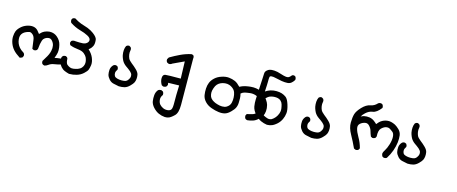

<svg xmlns="http://www.w3.org/2000/svg" viewBox="-43 -1039 4587 1927"><g transform="rotate(15 2250.0 -75.5)"><path d="M386.2 107.4Q379.9 106.9 374.3 104.5Q368.7 102.1 364.3 98.1L363.8 97.7Q354.5 86.9 355.5 68.8V67.4L356.4 66.4Q375 37.1 392.1 6.8Q397.5 -2.9 401.9 -12.9Q406.2 -22.9 409.7 -32.7Q413.1 -42.5 415 -52.7Q421.9 -82 417 -107.9Q412.6 -133.3 394 -154.3Q385.3 -164.6 374.8 -168.5Q364.3 -172.4 351.1 -169.9Q344.2 -168.9 338.1 -166.7Q332 -164.6 326.7 -161.4Q321.3 -158.2 316.2 -154.3Q311 -150.4 306.6 -145Q301.3 -138.7 296.4 -125Q291.5 -111.3 287.6 -89.6Q283.7 -67.9 281.2 -39.6V-38.1L280.8 -37.1L273.9 -24.4L272.9 -23.4L272 -22.9Q260.7 -13.7 244.6 -14.6H243.7L242.7 -15.1L229 -22L226.1 -23.4L225.6 -26.4Q218.8 -66.4 214.4 -108.4Q212.4 -127.9 206.1 -142.1Q199.7 -156.2 189.5 -165Q169.4 -182.1 154.8 -179.2Q138.7 -175.8 122.1 -168.9Q106 -162.1 93.3 -150.9Q81.1 -140.1 74.2 -123.3Q67.4 -106.4 69.8 -82Q72.3 -57.1 80.6 -38.1Q88.9 -18.6 103.5 -1Q118.2 17.1 150.4 37.1L151.4 37.6L151.9 38.1Q163.6 50.8 161.1 68.4V69.3L160.6 69.8L153.8 83.5L152.8 85L151.4 85.9Q140.6 92.3 127.9 94.7L125.5 95.2L124 93.8Q80.1 65.9 55.7 38.6Q30.8 10.7 17.8 -25.4Q4.9 -61.5 6.8 -95.2Q8.8 -128.4 17.1 -149.4Q20 -156.7 24.7 -164.6Q29.3 -172.4 35.9 -180.2Q42.5 -188 51.3 -196.3Q57.6 -202.1 64.7 -207.8Q71.8 -213.4 79.1 -217.8Q86.4 -222.2 94.5 -226.1Q102.5 -230 111.3 -232.9Q146 -245.1 175.3 -241.7Q206.1 -237.8 226.1 -216.3Q241.2 -199.7 252 -184.6Q264.2 -197.8 276.9 -208Q293 -221.2 321.3 -229.5Q349.1 -237.3 373.5 -233.4Q385.3 -231.4 395.3 -228Q405.3 -224.6 413.1 -219.7Q420.9 -215.3 429 -208.5Q437 -201.7 445.8 -192.4Q462.9 -173.8 470.7 -153.3Q478.5 -133.3 482.4 -106.4Q486.3 -79.1 482.9 -54.2Q479.5 -32.2 464.4 6.8Q479.5 3.9 492.7 1.5Q509.8 -2 527.8 -2.9H529.8L531.2 -2.4L543.9 4.4L544.4 4.9L544.9 5.9Q557.1 17.6 553.7 37.1L553.2 38.1V39.1L546.4 51.8L544.9 53.7L542.5 54.7Q511.2 63.5 477.5 68.8Q461.4 71.3 448.7 76.2Q436 81.1 426.3 88.4Q404.8 104 387.7 107.4H387.2Z M646 124Q634.3 121.1 622.6 117.2Q610.8 113.3 599.1 108.4Q575.7 98.6 558.6 78.6Q541.5 58.6 534.7 38.1Q527.3 17.6 529.3 -9.3Q530.3 -22 539.1 -30.3V-30.8Q550.8 -41 567.9 -40H568.8L570.3 -39.6L583 -32.7L583.5 -32.2L584 -31.2Q593.8 -22 591.8 -5.9Q595.7 30.3 608.9 41Q623 52.7 638.7 59.1Q653.3 65.4 674.3 63Q695.8 60.5 720.2 52.2Q743.7 43.9 757.3 27.3Q771 11.2 774.9 -6.8Q779.3 -24.4 775.9 -43.9Q772.5 -63.5 764.2 -81.1Q755.9 -97.7 733.4 -116.2Q710.4 -133.8 669.4 -137.7Q625.5 -141.6 586.9 -156.7L585.4 -157.2L584.5 -158.2Q575.2 -168.9 576.2 -185.1V-186L576.7 -187.5L583.5 -200.2L584.5 -201.2L585.4 -202.1Q602.1 -212.9 625 -209Q669.9 -206.1 699.7 -208Q713.9 -209 725.1 -213.6Q736.3 -218.3 745.1 -226.6Q761.2 -243.2 757.3 -261.7Q753.4 -280.3 723.1 -296.4Q690.9 -314 639.2 -328.1Q612.3 -335.9 586.7 -347.9Q561 -359.9 536.6 -376L535.6 -376.5L535.2 -377.9Q527.3 -390.1 528.3 -405.8V-406.7L528.8 -407.7L534.7 -419.4L535.2 -420.4L536.1 -421.4Q546.9 -430.7 563 -429.7H564.5L565.9 -428.7Q582 -418 599.1 -409.4Q616.2 -400.9 634.3 -393.8Q652.3 -386.7 670.9 -381.8Q690.4 -376.5 708 -369.4Q725.6 -362.3 741.5 -353.5Q757.3 -344.7 771 -334.5Q814 -302.2 817.4 -275.9Q818.8 -264.2 818.8 -252.9Q818.8 -241.7 817.4 -231Q814 -209.5 798.8 -190.4Q787.1 -175.8 772.5 -165.5Q810.5 -130.4 826.2 -91.3Q842.8 -49.3 838.4 -17.6Q835.9 -2.4 833.3 9.8Q830.6 22 827.1 30.8Q820.3 49.3 791 75.7Q761.7 102.1 724.6 112.8Q688.5 124 647.5 124H647Z M1160.6 115.2Q1133.8 109.4 1106.9 104Q1102.1 103 1097.4 101.6Q1092.8 100.1 1088.4 98.1Q1084 96.2 1079.8 93.8Q1075.7 91.3 1071.8 88.4Q1067.9 85.4 1064.2 82Q1060.5 78.6 1057.1 74.7Q1036.6 51.8 1031.2 29.3Q1026.4 7.3 1028.3 -20Q1030.3 -48.3 1051.3 -71.3H1051.8V-71.8Q1064.5 -83.5 1082 -81.1H1082.5L1083.5 -80.6L1096.2 -74.7L1097.7 -74.2L1098.1 -72.8Q1107.4 -61.5 1106.4 -45.4V-43.9L1105.5 -42.5Q1090.8 -21.5 1090.3 -4.2Q1089.8 13.2 1097.7 26.4Q1105.5 39.1 1125.5 44.4Q1147.5 50.8 1171.4 50.8Q1183.6 50.8 1193.4 49.6Q1203.1 48.3 1210.9 46.4Q1215.3 44.9 1219.7 42.5Q1224.1 40 1227.8 37.1Q1231.4 34.2 1234.9 29.8Q1244.6 17.6 1250.5 3.4Q1255.9 -10.3 1252.4 -27.3Q1251 -35.2 1245.6 -43.2Q1240.2 -51.3 1231 -59.6Q1224.6 -64.9 1217 -71Q1209.5 -77.1 1200.9 -83.3Q1192.4 -89.4 1183.1 -95.7Q1153.8 -116.2 1138.7 -143.6Q1134.3 -152.8 1130.4 -161.6Q1126.5 -170.4 1123.8 -179.4Q1121.1 -188.5 1119.1 -197.3Q1114.3 -223.1 1116.2 -248.5Q1118.2 -273.9 1127.4 -292.5L1127.9 -293.5L1128.9 -293.9Q1140.1 -305.7 1157.7 -304.7H1159.2L1160.2 -303.7L1172.9 -295.9L1173.8 -295.4L1174.3 -294.9Q1185.1 -281.7 1181.6 -263.7Q1176.8 -241.2 1180.2 -219.2Q1183.6 -197.3 1191.9 -179.7Q1200.2 -163.1 1227.5 -141.1Q1256.8 -118.7 1281.7 -94.2Q1308.1 -68.4 1312.5 -44.9Q1316.4 -22.9 1314.5 -2Q1313.5 8.8 1311 18.1Q1308.6 27.3 1304.7 35.6Q1296.9 52.2 1272 76.7Q1247.1 102.1 1219.2 109.4Q1191.9 116.2 1162.1 115.2H1161.6Z M1687 293.9Q1651.9 291 1620.6 276.9Q1589.4 262.7 1562 232.9Q1534.7 202.6 1529.8 170.9Q1525.4 139.6 1528.3 108.9Q1531.2 76.7 1550.3 53.2V52.2L1551.3 51.8Q1565.4 41 1583.5 42H1584.5L1585.4 42.5L1601.1 50.3L1602.5 51.3L1603.5 52.2Q1613.3 65.9 1611.3 84.5V86.4L1609.9 87.4Q1591.3 111.8 1594.7 141.6Q1596.7 156.2 1601.3 167.7Q1606 179.2 1613.8 187.5Q1629.4 204.1 1650.9 213.4Q1661.1 217.8 1672.9 219.5Q1684.6 221.2 1697.3 219.7Q1721.2 217.3 1731.9 202.1Q1743.2 186.5 1741.7 125Q1740.2 63 1744.6 -49.8L1631.3 -46.9L1633.8 -26.9V-25.4L1633.3 -23.4L1625.5 -8.8L1625 -7.8L1624 -7.3Q1612.3 2.9 1593.3 2H1592.3L1590.8 1.5L1576.2 -6.3L1574.7 -7.3L1574.2 -8.8Q1554.7 -41.5 1555.2 -75.2Q1555.7 -112.3 1582.5 -116.7Q1604.5 -120.1 1742.2 -120.1L1736.8 -297.4L1620.6 -243.2Q1606 -230.5 1587.4 -232.4H1586.4L1585.4 -232.9L1570.8 -239.7L1569.8 -240.2L1568.8 -241.2Q1557.1 -253.9 1559.6 -272.9V-274.4L1560.5 -275.4L1571.3 -293L1571.8 -294.4L1573.2 -294.9Q1622.1 -323.7 1673.8 -348.1Q1725.6 -372.6 1780.8 -384.8H1781.7H1782.2Q1783.7 -384.8 1785.2 -384.8Q1786.6 -384.8 1788.1 -384.5Q1789.6 -384.3 1791 -384.3Q1804.2 -381.8 1808.8 -370.8Q1813.5 -359.9 1810.5 -344.2Q1813.5 53.7 1813.5 134.3Q1813.5 175.8 1805.9 203.9Q1798.3 231.9 1782.2 247.6Q1772.5 256.8 1763.7 264.4Q1754.9 272 1747.1 277.1Q1739.3 282.2 1732.4 285.6Q1711.9 294.9 1687 293.9Z M2495.6 110.4Q2492.7 109.9 2489.5 109.1Q2486.3 108.4 2483.6 107.4Q2481 106.4 2478.5 104.7Q2476.1 103 2473.6 101.1L2473.1 100.6L2472.7 100.1Q2468.3 93.8 2466.3 86.4Q2464.4 79.1 2464.8 70.8V69.8L2465.3 68.8L2472.2 55.2L2473.6 52.7L2476.1 51.8Q2503.4 44.9 2529.8 38.1Q2554.2 31.7 2574.2 7.8Q2580.6 0 2584.5 -8.1Q2588.4 -16.1 2589.8 -24.7Q2591.3 -33.2 2589.8 -42Q2585.9 -70.8 2578.1 -88.6Q2570.3 -106.4 2553.2 -126Q2536.6 -145.5 2508.8 -154.3Q2481 -163.1 2452.1 -159.7Q2442.4 -158.7 2433.3 -157.2Q2424.3 -155.8 2416 -154.5Q2407.7 -153.3 2399.9 -151.4Q2380.4 -147.5 2360.4 -130.9Q2367.2 -105 2367.7 -82.5Q2368.2 -59.6 2367.2 -34.7Q2366.7 -25.9 2365.5 -17.6Q2364.3 -9.3 2361.8 -1.2Q2359.4 6.8 2356 14.6Q2345.7 37.6 2317.4 65.4Q2289.1 94.2 2260.3 102.5Q2231.9 110.4 2194.8 105.5Q2176.8 103 2157.7 98.4Q2138.7 93.8 2118.7 86.4Q2077.6 72.3 2049.8 43Q2022 13.7 2016.1 -22Q2010.7 -56.2 2012.7 -90.3Q2014.6 -124.5 2025.9 -151.9Q2037.1 -180.2 2064.9 -206.1Q2092.8 -231.9 2133.3 -244.6Q2153.8 -251.5 2172.6 -253.9Q2191.4 -256.3 2208.5 -254.4Q2242.7 -251 2272 -238.3Q2286.1 -232.4 2300.8 -220.7Q2315.4 -209 2330.6 -192.9Q2343.8 -200.2 2357.4 -205.3Q2371.1 -210.4 2384.8 -213.9Q2394.5 -215.8 2404.3 -217.8Q2414.1 -219.7 2423.8 -220.9Q2433.6 -222.2 2443.4 -223.1Q2472.7 -225.6 2498 -221.7Q2510.3 -219.7 2521.7 -216.8Q2533.2 -213.9 2543.9 -210Q2565.9 -202.1 2602.1 -163.6Q2613.8 -150.9 2622.8 -138.4Q2631.8 -126 2637.9 -113.8Q2644 -101.6 2647.5 -89.8Q2656.2 -55.2 2653.3 -25.9Q2650.4 3.4 2641.1 21.5Q2631.8 39.6 2606 64.5Q2580.1 89.4 2553.2 98.1Q2526.9 107.4 2496.6 110.4H2496.1ZM2243.7 39.1Q2262.7 33.7 2279.1 17.3Q2295.4 1 2300.3 -22.9Q2305.7 -48.3 2304.2 -74.7Q2303.7 -88.4 2301.3 -100.8Q2298.8 -113.3 2294.9 -125Q2287.1 -147.9 2268.1 -163.1Q2265.1 -165.5 2262 -168Q2258.8 -170.4 2255.4 -172.4Q2252 -174.3 2248.8 -176.3Q2245.6 -178.2 2242.2 -179.9Q2238.8 -181.6 2235.4 -182.9Q2231.9 -184.1 2228.5 -185.5Q2208.5 -192.4 2184.1 -189.9Q2159.7 -187.5 2140.1 -178.2Q2130.4 -173.8 2122.3 -167.7Q2114.3 -161.6 2107.4 -154.3Q2100.6 -147 2094.7 -136.2Q2088.9 -125.5 2084 -110.8Q2074.2 -82 2075.2 -62.5Q2076.2 -42 2082.5 -24.9Q2088.9 -8.3 2105.5 4.9Q2109.4 8.3 2114 11.2Q2118.7 14.2 2123.3 16.8Q2127.9 19.5 2133.1 22Q2138.2 24.4 2143.6 26.9Q2165.5 35.2 2189.9 40Q2213.9 44.9 2243.7 39.1Z M2696.3 103.5Q2662.6 98.6 2631.8 84.5Q2601.1 70.3 2567.9 34.2Q2534.7 -2.4 2527.8 -41.5Q2524.9 -60.5 2523.7 -78.6Q2522.5 -96.7 2523.4 -113.8Q2525.4 -147 2528.8 -221.2Q2532.2 -295.4 2534.7 -331.1Q2537.1 -366.2 2537.1 -384.3Q2537.1 -404.8 2552.7 -419.4Q2567.4 -433.1 2583.5 -437.5Q2599.1 -442.4 2629.9 -440.9Q2660.2 -439.5 2699.7 -425.8Q2737.8 -413.1 2758.8 -411.1Q2778.3 -409.2 2790.5 -418.5Q2803.2 -428.7 2808.1 -436Q2815.4 -446.3 2832.5 -445.3H2833.5L2835 -444.8L2847.7 -438L2848.6 -437L2849.6 -436Q2857.4 -424.3 2856.4 -407.7V-406.7L2856 -405.8Q2854 -401.9 2851.6 -398.2Q2849.1 -394.5 2846.2 -390.6Q2843.3 -386.7 2839.8 -382.8Q2836.4 -378.9 2832 -375Q2823.7 -366.2 2812.5 -361.3Q2801.3 -356.4 2787.6 -355.5Q2774.4 -354.5 2759.5 -355.5Q2744.6 -356.4 2728 -358.9Q2695.3 -364.3 2664.1 -372.1Q2648.9 -376 2637 -377.4Q2625 -378.9 2615.7 -377.9Q2600.6 -376.5 2598.6 -366.7Q2597.7 -362.3 2596.9 -355.7Q2596.2 -349.1 2595.9 -340.6Q2595.7 -332 2595.7 -321.8Q2595.7 -318.4 2595.7 -314.5Q2595.7 -310.5 2595.5 -306.2Q2595.2 -301.8 2595.2 -296.6Q2595.2 -291.5 2595 -285.6Q2594.7 -279.8 2594.5 -273.7Q2594.2 -267.6 2593.8 -260.5Q2593.3 -253.4 2593 -246.1Q2592.8 -238.8 2592.3 -230.7Q2591.8 -222.7 2591.3 -213.9Q2617.7 -231.4 2643.6 -239.3Q2658.7 -243.7 2674.1 -245.8Q2689.5 -248 2705.1 -247.6Q2736.3 -247.1 2760.3 -239.5Q2784.2 -231.9 2805.2 -216.3Q2827.1 -199.7 2843.8 -146.5Q2860.4 -93.3 2856.9 -59.6Q2853.5 -25.9 2838.4 6.3Q2830.6 22.5 2820.3 36.4Q2810.1 50.3 2797.4 61.5Q2792.5 65.9 2787.4 69.8Q2782.2 73.7 2777.3 77.4Q2772.5 81.1 2767.6 84Q2762.7 86.9 2757.8 89.4Q2752.9 91.8 2748.5 93.8Q2724.6 103.5 2697.3 103.5H2696.8ZM2729 36.6Q2749 24.4 2765.1 4.9Q2772.9 -4.9 2779.1 -16.1Q2785.2 -27.3 2790 -40.5Q2798.8 -65.9 2795.9 -86.9Q2793 -109.4 2787.1 -130.9Q2781.7 -151.4 2767.3 -165.3Q2752.9 -179.2 2734.9 -183.1Q2716.3 -187.5 2694.3 -186Q2687 -185.5 2679.7 -184.3Q2672.4 -183.1 2665.5 -181.2Q2658.7 -179.2 2651.9 -176.8Q2647.9 -175.3 2644.3 -173.1Q2640.6 -170.9 2636.7 -168.2Q2632.8 -165.5 2628.9 -162.4Q2625 -159.2 2621.3 -155.5Q2617.7 -151.9 2613.8 -147.5Q2604.5 -136.7 2598.1 -127.7Q2591.8 -118.7 2588.9 -111.8Q2583 -98.6 2584.5 -82Q2585.9 -64.5 2589.4 -45.4Q2592.3 -28.3 2612.8 -5.9Q2633.3 16.6 2648.4 24.4Q2655.8 28.8 2665.3 32.5Q2674.8 36.1 2686 40Q2706.5 46.4 2729 36.6Z M3160.6 115.2Q3133.8 109.4 3106.9 104Q3102.1 103 3097.4 101.6Q3092.8 100.1 3088.4 98.1Q3084 96.2 3079.8 93.8Q3075.7 91.3 3071.8 88.4Q3067.9 85.4 3064.2 82Q3060.5 78.6 3057.1 74.7Q3036.6 51.8 3031.2 29.3Q3026.4 7.3 3028.3 -20Q3030.3 -48.3 3051.3 -71.3H3051.8V-71.8Q3064.5 -83.5 3082 -81.1H3082.5L3083.5 -80.6L3096.2 -74.7L3097.7 -74.2L3098.1 -72.8Q3107.4 -61.5 3106.4 -45.4V-43.9L3105.5 -42.5Q3090.8 -21.5 3090.3 -4.2Q3089.8 13.2 3097.7 26.4Q3105.5 39.1 3125.5 44.4Q3147.5 50.8 3171.4 50.8Q3183.6 50.8 3193.4 49.6Q3203.1 48.3 3210.9 46.4Q3215.3 44.9 3219.7 42.5Q3224.1 40 3227.8 37.1Q3231.4 34.2 3234.9 29.8Q3244.6 17.6 3250.5 3.4Q3255.9 -10.3 3252.4 -27.3Q3251 -35.2 3245.6 -43.2Q3240.2 -51.3 3231 -59.6Q3224.6 -64.9 3217 -71Q3209.5 -77.1 3200.9 -83.3Q3192.4 -89.4 3183.1 -95.7Q3153.8 -116.2 3138.7 -143.6Q3134.3 -152.8 3130.4 -161.6Q3126.5 -170.4 3123.8 -179.4Q3121.1 -188.5 3119.1 -197.3Q3114.3 -223.1 3116.2 -248.5Q3118.2 -273.9 3127.4 -292.5L3127.9 -293.5L3128.9 -293.9Q3140.1 -305.7 3157.7 -304.7H3159.2L3160.2 -303.7L3172.9 -295.9L3173.8 -295.4L3174.3 -294.9Q3185.1 -281.7 3181.6 -263.7Q3176.8 -241.2 3180.2 -219.2Q3183.6 -197.3 3191.9 -179.7Q3200.2 -163.1 3227.5 -141.1Q3256.8 -118.7 3281.7 -94.2Q3308.1 -68.4 3312.5 -44.9Q3316.4 -22.9 3314.5 -2Q3313.5 8.8 3311 18.1Q3308.6 27.3 3304.7 35.6Q3296.9 52.2 3272 76.7Q3247.1 102.1 3219.2 109.4Q3191.9 116.2 3162.1 115.2H3161.6Z M3915.5 119.6 3901.9 112.8 3900.4 111.8 3899.4 110.8Q3895 104 3892.8 96.7Q3890.6 89.4 3890.6 81.1V80.6Q3891.6 68.4 3908.7 42Q3924.3 18.1 3938.5 -26.9Q3952.1 -71.3 3950.2 -106.4Q3948.2 -140.6 3932.1 -153.8Q3914.6 -168 3897.5 -178.2Q3881.8 -187 3859.4 -182.6Q3836.9 -178.2 3812 -154.3Q3788.1 -131.3 3792 -69.8V-68.4L3791.5 -66.9L3784.7 -53.2L3784.2 -51.8L3782.7 -51.3Q3771.5 -42 3754.4 -43H3753.4L3752.4 -43.5L3738.8 -50.3L3736.8 -51.3L3735.8 -53.2Q3725.1 -78.1 3717.8 -105Q3711.4 -129.9 3689.9 -153.8Q3669.9 -176.3 3642.6 -169.9Q3613.3 -163.6 3593.3 -144Q3574.7 -126 3581.5 -95.7Q3588.4 -62.5 3616.2 -15.1Q3645 33.7 3659.2 88.4L3659.7 90.8L3658.7 92.8L3651.9 105.5L3651.4 106.4L3650.4 106.9Q3638.7 117.7 3620.6 115.2H3619.1L3618.7 114.7L3605 107.9L3603 106.9L3602.1 105Q3573.7 42.5 3539.6 -18.6Q3503.9 -81.5 3504.9 -136.7Q3505.9 -191.4 3515.6 -225.1Q3525.9 -259.8 3566.4 -302.7Q3607.4 -346.2 3650.9 -354Q3690.4 -360.8 3719.2 -392.6L3719.7 -393.1H3720.2Q3725.6 -397.9 3732.9 -399.9Q3740.2 -401.9 3748.5 -401.4H3749.5L3750.5 -400.9L3764.2 -394L3765.6 -393.1L3766.6 -392.1Q3775.4 -378.4 3774.4 -361.8V-360.4L3773.4 -358.9Q3762.7 -345.2 3752.2 -334.5Q3741.7 -323.7 3731.2 -315.9Q3720.7 -308.1 3710.2 -303.5Q3699.7 -298.8 3689 -297.4Q3650.9 -292.5 3618.2 -261.7Q3594.7 -240.2 3584.5 -219.7Q3592.8 -224.6 3601.1 -227.8Q3609.4 -231 3618.2 -232.9Q3644.5 -238.3 3672.4 -234.4Q3700.7 -230 3723.1 -213.4Q3732.4 -206.5 3740.2 -199.7Q3748 -192.9 3754.4 -186.5Q3775.9 -213.4 3789.6 -223.1Q3804.7 -233.9 3820.6 -240Q3836.4 -246.1 3854.5 -248.5Q3864.3 -250 3874.3 -249.3Q3884.3 -248.5 3894.8 -246.3Q3905.3 -244.1 3916 -240Q3926.8 -235.8 3938 -230.5Q3948.7 -224.6 3960 -215.8Q3971.2 -207 3982.9 -195.8Q4007.3 -171.9 4012.2 -138.2Q4016.6 -105.5 4011.7 -64.9Q4006.8 -23.9 3990.5 22.5Q3974.1 68.8 3947.3 110.4L3946.8 111.3L3946.3 111.8Q3935.5 121.1 3917.5 120.1H3916.5Z M4160.6 115.2Q4133.8 109.4 4106.9 104Q4102.1 103 4097.4 101.6Q4092.8 100.1 4088.4 98.1Q4084 96.2 4079.8 93.8Q4075.7 91.3 4071.8 88.4Q4067.9 85.4 4064.2 82Q4060.5 78.6 4057.1 74.7Q4036.6 51.8 4031.2 29.3Q4026.4 7.3 4028.3 -20Q4030.3 -48.3 4051.3 -71.3H4051.8V-71.8Q4064.5 -83.5 4082 -81.1H4082.5L4083.5 -80.6L4096.2 -74.7L4097.7 -74.2L4098.1 -72.8Q4107.4 -61.5 4106.4 -45.4V-43.9L4105.5 -42.5Q4090.8 -21.5 4090.3 -4.2Q4089.8 13.2 4097.7 26.4Q4105.5 39.1 4125.5 44.4Q4147.5 50.8 4171.4 50.8Q4183.6 50.8 4193.4 49.6Q4203.1 48.3 4210.9 46.4Q4215.3 44.9 4219.7 42.5Q4224.1 40 4227.8 37.1Q4231.4 34.2 4234.9 29.8Q4244.6 17.6 4250.5 3.4Q4255.9 -10.3 4252.4 -27.3Q4251 -35.2 4245.6 -43.2Q4240.2 -51.3 4231 -59.6Q4224.6 -64.9 4217 -71Q4209.5 -77.1 4200.9 -83.3Q4192.4 -89.4 4183.1 -95.7Q4153.8 -116.2 4138.7 -143.6Q4134.3 -152.8 4130.4 -161.6Q4126.5 -170.4 4123.8 -179.4Q4121.1 -188.5 4119.1 -197.3Q4114.3 -223.1 4116.2 -248.5Q4118.2 -273.9 4127.4 -292.5L4127.9 -293.5L4128.9 -293.9Q4140.1 -305.7 4157.7 -304.7H4159.2L4160.2 -303.7L4172.9 -295.9L4173.8 -295.4L4174.3 -294.9Q4185.1 -281.7 4181.6 -263.7Q4176.8 -241.2 4180.2 -219.2Q4183.6 -197.3 4191.9 -179.7Q4200.2 -163.1 4227.5 -141.1Q4256.8 -118.7 4281.7 -94.2Q4308.1 -68.4 4312.5 -44.9Q4316.4 -22.9 4314.5 -2Q4313.5 8.8 4311 18.1Q4308.6 27.3 4304.7 35.6Q4296.9 52.2 4272 76.7Q4247.1 102.1 4219.2 109.4Q4191.9 116.2 4162.1 115.2H4161.6Z"/></g></svg>

Font: NaikaiFont
Style: SemiBold
Weight: 600
Version: Version 1.89